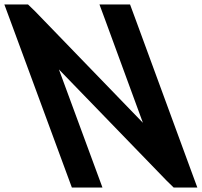

<svg xmlns="http://www.w3.org/2000/svg" viewBox="-261 -790 904 860"><path d="M172.1 -20 197.9 50H60.9L35.1 -20L-215.6 -700L-241.5 -770H-135.5L-104.4 -740L379.1 -240L210.4 -700L184.5 -770H321.5L347.4 -700L597.1 -20L622.9 50H516.9L486.1 20L2.9 -479Z"/></svg>

Font: Nordica Plus
Style: NordicaClassicRgCondOpObl
Weight: 500
Version: Version 1.01